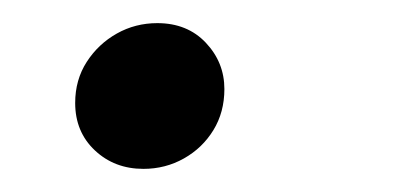

<svg xmlns="http://www.w3.org/2000/svg" viewBox="-20 -136 340 166"><path d="M104 10Q79 10 62 -6Q45 -22 45 -47Q45 -67 55 -82.5Q65 -98 81 -107Q97 -116 116 -116Q142 -116 158 -99Q174 -82 174 -59Q174 -39 164.5 -23.5Q155 -8 139 1Q123 10 104 10Z"/></svg>

Font: Source Serif 4
Style: Italic
Weight: 400
Italic angle: -12°
Designer: Frank Grießhammer
Foundry: Adobe Systems Incorporated
Version: Version 4.004;hotconv 1.0.116;makeotfexe 2.5.65601